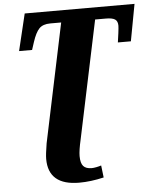

<svg xmlns="http://www.w3.org/2000/svg" viewBox="-62 -765 847 1059"><g transform="rotate(-5 361.5 -236.0)"><path d="M163 96Q163 70 173 10L311 -647H251Q210 -647 189.5 -626Q169 -605 152 -553L138 -510H66L115 -714H723L685 -510H613Q616 -529 620 -560.5Q624 -592 624 -602Q624 -627 609 -637Q594 -647 559 -647H499L362 4Q348 65 348 96Q348 135 362.5 151.5Q377 168 409 168Q419 168 434.5 165Q450 162 462 158L470 225Q398 242 334 242Q163 242 163 96Z"/></g></svg>

Font: Noto Serif NarrowBlack
Style: Italic
Weight: 900
Width: 4
Italic angle: -12°
Designer: Monotype Design Team
Foundry: Monotype Imaging Inc.
Version: Version 1.001